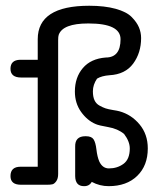

<svg xmlns="http://www.w3.org/2000/svg" viewBox="-20 -636 565 661"><path d="M16.1 -29.8Q16.1 -62 50.8 -62H109.9V-369.1H53.2Q16.1 -369.1 16.1 -399.2Q16.1 -429.2 48.8 -430.2H109.9V-501Q109.9 -616.2 287.1 -616.2Q340.3 -616.2 378.2 -605.7Q416 -595.2 433.6 -577.1Q451.2 -559.1 458.5 -541.5Q465.8 -523.9 465.8 -504.9Q465.8 -454.1 438.5 -417Q411.1 -379.9 356.9 -377Q330.1 -375 314 -365.2Q299.8 -344.2 299.8 -321.8Q299.8 -302.7 305.4 -290.8Q311 -278.8 322.5 -272.5Q334 -266.1 343.5 -262.9Q353 -259.8 368.4 -257.3Q383.8 -254.9 391.1 -252.9Q432.1 -241.7 460.4 -207.8Q488.8 -173.8 488.8 -125Q488.8 -65.9 452.4 -30.5Q416 4.9 354 4.9Q323.2 4.9 295.9 -9.8Q287.1 5.4 269 4.9Q239.3 4.9 238.8 -29.8V-130.9Q237.8 -167 273.9 -167H275.9Q294.9 -167 302 -156.5Q309.1 -146 312 -121.1Q314.9 -96.2 321.8 -80.1Q333 -56.2 355 -56.2Q383.8 -56.2 405.3 -72Q426.8 -87.9 426.8 -125Q426.8 -148.9 407.2 -174.8Q385.3 -192.9 352.5 -198.5Q319.8 -204.1 309.1 -209Q280.3 -221.2 259 -251Q237.8 -280.8 237.8 -320.8Q237.8 -369.6 265.4 -401.9Q293 -434.1 344.2 -438Q395 -438 395 -501Q395 -555.2 285.2 -555.2H283.2Q196.3 -555.2 182.1 -516.1Q180.2 -510.3 180.2 -498V-37.1Q180.2 -21 173.6 -12Q167 -2.9 160.4 -1.5Q153.8 0 143.1 0H51.8Q16.1 0 16.1 -29.8Z"/></svg>

Font: CMU Typewriter Text Variable Width
Style: Medium
Weight: 500
Version: Version 0.7.0